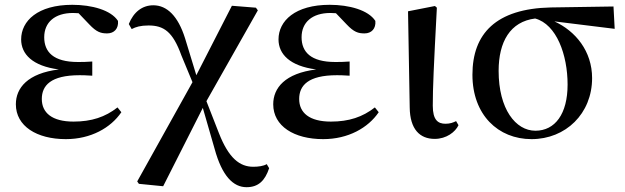

<svg xmlns="http://www.w3.org/2000/svg" viewBox="-20 -563 2600 799"><path d="M254 16C358 16 441 -31 485 -96L469 -116C418 -76 361 -57 286 -57C196 -57 154 -94 154 -151C154 -207 191 -250 311 -250C323 -250 334 -250 364 -248V-307C339 -305 322 -305 304 -305C202 -305 164 -347 164 -408C164 -470 208 -509 284 -509L307 -508L351 -462C382 -429 400 -424 426 -424C455 -424 474 -444 471 -476C442 -521 362 -543 281 -543C137 -543 68 -476 68 -399C68 -338 115 -288 225 -274C95 -258 46 -197 46 -129C46 -38 133 16 254 16Z M1006 216C1056 216 1083 188 1100 137L1090 120C1077 128 1055 131 1034 131C978 131 932 96 891 -9L839 -142L1053 -520L1045 -531L945 -539L797 -250L750 -404C721 -496 675 -541 618 -541C572 -541 536 -513 516 -463L528 -442C545 -451 565 -457 598 -457C661 -457 699 -432 735 -332L781 -221L551 192L558 202L659 212L824 -114L873 56C904 170 951 216 1006 216Z M1325 16C1429 16 1512 -31 1556 -96L1540 -116C1489 -76 1432 -57 1357 -57C1267 -57 1225 -94 1225 -151C1225 -207 1262 -250 1382 -250C1394 -250 1405 -250 1435 -248V-307C1410 -305 1393 -305 1375 -305C1273 -305 1235 -347 1235 -408C1235 -470 1279 -509 1355 -509L1378 -508L1422 -462C1453 -429 1471 -424 1497 -424C1526 -424 1545 -444 1542 -476C1513 -521 1433 -543 1352 -543C1208 -543 1139 -476 1139 -399C1139 -338 1186 -288 1296 -274C1166 -258 1117 -197 1117 -129C1117 -38 1204 16 1325 16Z M1789 15C1838 15 1875 -14 1888 -42L1878 -59C1866 -53 1853 -48 1834 -48C1803 -48 1781 -63 1781 -123C1781 -197 1785 -286 1798 -531L1790 -538L1678 -516L1685 -116C1686 -25 1727 15 1789 15Z M2192 16C2334 16 2444 -90 2444 -238C2444 -350 2375 -434 2287 -474L2538 -443L2533 -536L2272 -532C2044 -527 1946 -423 1946 -252C1946 -85 2053 16 2192 16ZM2207 -486C2296 -462 2342 -335 2342 -211C2342 -89 2290 -19 2208 -19C2126 -19 2055 -109 2055 -268C2055 -389 2103 -473 2207 -486Z"/></svg>

Font: Noto Serif CJK HK SemiBold
Style: Regular
Weight: 600
Designer: Ryoko NISHIZUKA 西塚涼子 (kana & ideographs); Frank Grießhammer (Latin, Greek & Cyrillic); Wenlong ZHANG 张文龙 (bopomofo); San
Foundry: Adobe
Version: Version 2.001;hotconv 1.1.0;makeotfexe 2.6.0